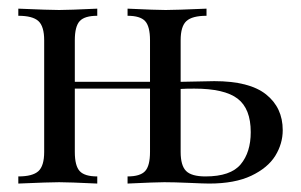

<svg xmlns="http://www.w3.org/2000/svg" viewBox="-20 -435 713 455"><path d="M650 -126.6Q650 -94.4 632.3 -65.7Q614.5 -37.1 575.4 -18.5Q536.3 0 475.8 0Q462.9 0 429 -1.6Q391.9 -3.2 369.4 -3.2Q350 -3.2 282.3 0V-16.9Q312.1 -16.9 323.8 -29.4Q335.5 -41.9 335.5 -75V-225H157.3V-75Q157.3 -41.9 169 -29.4Q180.6 -16.9 210.5 -16.9V0Q142.7 -3.2 120.2 -3.2Q97.6 -3.2 23.4 0V-16.9Q57.3 -16.9 71 -29.4Q84.7 -41.9 84.7 -75V-339.5Q84.7 -372.6 71 -385.1Q57.3 -397.6 23.4 -397.6V-414.5Q97.6 -411.3 120.2 -411.3Q142.7 -411.3 210.5 -414.5V-397.6Q180.6 -397.6 169 -385.1Q157.3 -372.6 157.3 -339.5V-241.1H335.5V-339.5Q335.5 -372.6 323.8 -385.1Q312.1 -397.6 282.3 -397.6V-414.5Q350 -411.3 372.6 -411.3Q395.2 -411.3 469.4 -414.5V-397.6Q435.5 -397.6 421.8 -385.1Q408.1 -372.6 408.1 -339.5V-241.1L487.9 -242.7Q571 -242.7 610.5 -211.3Q650 -179.8 650 -126.6ZM574.2 -121.8Q574.2 -177.4 543.1 -201.2Q512.1 -225 440.3 -225Q420.2 -225 408.1 -224.2V-75Q408.1 -42.7 421 -29.8Q433.9 -16.9 466.9 -16.9Q526.6 -16.9 550.4 -45.6Q574.2 -74.2 574.2 -121.8Z"/></svg>

Font: Playfair Display
Style: Regular
Weight: 400
Designer: Claus Eggers Sørensen
Foundry: Claus Eggers Sørensen
Version: Version 1.005; ttfautohint (v1.2) -l 10 -r 42 -G 200 -x 21 -